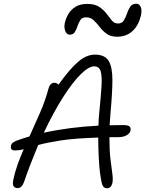

<svg xmlns="http://www.w3.org/2000/svg" viewBox="-20 -1001 779 1030"><path d="M60 -194Q34 -194 39 -218Q40 -228 47.5 -234.5Q55 -241 73 -248Q104 -259 138 -269Q166 -331 194 -394.5Q222 -458 239 -522Q243 -538 251 -547.5Q259 -557 271 -557Q284 -557 294 -547Q354 -631 399 -669.5Q444 -708 489 -708Q542 -708 562.5 -675Q583 -642 583 -573.5Q583 -505 573 -397Q570 -362 568 -329Q603 -330 640 -330Q667 -330 675 -322.5Q683 -315 680 -300Q677 -286 659.5 -275.5Q642 -265 611 -265Q588 -265 567 -265Q567 -195 572.5 -148Q578 -101 582.5 -70Q587 -39 583 -19Q576 9 554 9Q535 9 528.5 -11Q522 -31 516 -77Q512 -111 509.5 -160.5Q507 -210 507 -263Q380 -259 305.5 -247.5Q231 -236 185 -223Q166 -177 146.5 -127.5Q127 -78 109 -25Q97 8 75 8Q60 8 53 -2Q46 -12 52 -39Q60 -78 74.5 -118.5Q89 -159 107 -200Q95 -197 83.5 -195.5Q72 -194 60 -194ZM485 -645Q456 -645 412.5 -602Q369 -559 318 -479Q267 -399 215 -289Q283 -304 356.5 -313.5Q430 -323 508 -327Q509 -361 512 -392Q521 -480 524.5 -536Q528 -592 520 -618.5Q512 -645 485 -645ZM354 -815Q338 -815 330.5 -833.5Q323 -852 327 -874Q332 -900 346 -924.5Q360 -949 385 -964.5Q410 -980 448 -980Q489 -980 512.5 -964Q536 -948 551.5 -927.5Q567 -907 580 -891Q593 -875 613 -875Q634 -875 644 -891Q654 -907 661 -928Q668 -949 678.5 -965Q689 -981 712 -981Q726 -981 734 -965.5Q742 -950 737 -923Q725 -866 691.5 -835Q658 -804 609 -804Q574 -804 552.5 -819.5Q531 -835 515 -856Q499 -877 482.5 -892.5Q466 -908 442 -908Q421 -908 411.5 -894Q402 -880 396 -861.5Q390 -843 381.5 -829Q373 -815 354 -815Z"/></svg>

Font: Shantell Sans Normal
Style: Italic
Weight: 300
Italic angle: -11.31°
Designer: Stephen Nixon, Anya Danilova, Shantell Martin
Foundry: Arrow Type
Version: Version 1.008;[a672d596b]